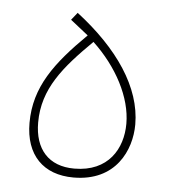

<svg xmlns="http://www.w3.org/2000/svg" viewBox="-40 -478 456 515"><g transform="rotate(5 188.0 -220.5)"><path d="M176 0C290 0 329 -87 329 -156C329 -256 261 -355 149 -441L133 -421L181 -383C98 -301 46 -233 46 -136C46 -49 95 0 176 0ZM176 -24C107 -24 69 -67 69 -139C69 -230 122 -292 198 -367C263 -306 305 -227 305 -156C305 -89 268 -24 176 -24Z"/></g></svg>

Font: Noto Sans Arabic SemCond Thin
Style: Regular
Weight: 100
Width: 4
Designer: Monotype Design Team, Nadine Chahine, Nizar Qandah and Khaled Hosny
Foundry: Monotype Imaging Inc.
Version: Version 2.012